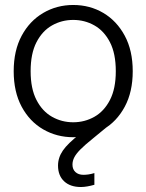

<svg xmlns="http://www.w3.org/2000/svg" viewBox="-20 -539 588 771"><path d="M274 12Q208 12 153.5 -19.5Q99 -51 67 -110.5Q35 -170 35 -253Q35 -336 67 -395.5Q99 -455 153.5 -487Q208 -519 274 -519Q341 -519 395 -487Q449 -455 481 -395.5Q513 -336 513 -253Q513 -170 481 -110.5Q449 -51 395 -19.5Q341 12 274 12ZM274 -48Q320 -48 359 -70Q398 -92 421.5 -137.5Q445 -183 445 -253Q445 -324 421.5 -369.5Q398 -415 359 -437Q320 -459 274 -459Q228 -459 189 -437Q150 -415 126.5 -369.5Q103 -324 103 -253Q103 -183 126.5 -137.5Q150 -92 189 -70Q228 -48 274 -48ZM305 212Q262 212 237.5 189Q213 166 213 126Q213 94 232.5 65.5Q252 37 301 -1L339 -31L365 -20L431 -47L352 18Q322 42 304 60Q286 78 278.5 92.5Q271 107 271 122Q271 141 283 152Q295 163 315 163Q324 163 335 161.5Q346 160 359 156V203Q345 207 331 209.5Q317 212 305 212Z"/></svg>

Font: TikTok Sans Light
Style: Regular
Weight: 300
Version: Version 4.000